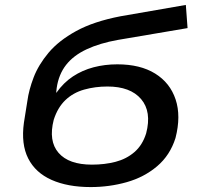

<svg xmlns="http://www.w3.org/2000/svg" viewBox="-20 -750 813 779"><path d="M348 9Q255 9 189.5 -20Q124 -49 94.5 -107Q65 -165 77 -252L91 -340Q97 -385 116.5 -436Q136 -487 177 -536Q218 -585 289 -624Q360 -663 469 -684L734 -730L741 -636L458 -588Q385 -575 331.5 -550Q278 -525 248 -486.5Q218 -448 210 -393L208 -374H209Q238 -415 276 -440Q314 -465 359.5 -477Q405 -489 456 -489Q549 -489 609.5 -451.5Q670 -414 692.5 -346.5Q715 -279 692 -190Q670 -120 617.5 -75.5Q565 -31 494.5 -11Q424 9 348 9ZM353 -82Q405 -82 449 -93.5Q493 -105 525.5 -133Q558 -161 573 -209Q596 -297 552.5 -348Q509 -399 416 -399Q366 -399 321.5 -386.5Q277 -374 245.5 -344Q214 -314 198 -264Q176 -178 217.5 -130Q259 -82 353 -82Z"/></svg>

Font: Nunito Sans 7pt Expanded SemiBold
Style: Italic
Weight: 600
Width: 7
Italic angle: -9°
Designer: Vernon Adams
Foundry: Vernon Adams
Version: Version 3.101;gftools[0.9.27]